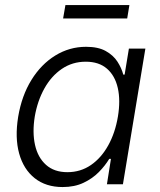

<svg xmlns="http://www.w3.org/2000/svg" viewBox="-20 -737 638 768"><path d="M230.5 11.2Q163.6 11.2 118.9 -24.2Q74.2 -59.6 56.6 -123Q39.1 -186.5 52.7 -270Q66.9 -354.5 105.7 -417.2Q144.5 -480 201.2 -514.9Q257.8 -549.8 324.2 -549.8Q372.6 -549.8 402.8 -533Q433.1 -516.1 449.7 -490.5Q466.3 -464.8 473.1 -438.5H478.5L495.6 -542.5H561.5L471.7 0H407.7L423.8 -101.6H417Q400.9 -74.7 375.5 -48.8Q350.1 -22.9 314.2 -5.9Q278.3 11.2 230.5 11.2ZM249.5 -48.3Q302.2 -48.3 343.8 -76.9Q385.3 -105.5 413.1 -155.8Q440.9 -206.1 451.7 -271Q462.4 -335.4 451.2 -385Q439.9 -434.6 407.7 -462.4Q375.5 -490.2 323.2 -490.2Q269.5 -490.2 227.3 -461.4Q185.1 -432.6 157.5 -383.1Q129.9 -333.5 119.1 -271Q108.9 -207.5 120.1 -157.2Q131.3 -106.9 164.1 -77.6Q196.8 -48.3 249.5 -48.3ZM497.6 -716.8 488.8 -663.1H232.4L241.7 -716.8Z"/></svg>

Font: Inter 16pt Light
Style: Italic
Weight: 300
Italic angle: -9.3988°
Version: Version 4.001;git-66647c0bb